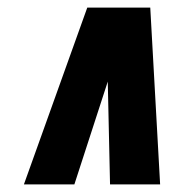

<svg xmlns="http://www.w3.org/2000/svg" viewBox="-20 -720 498 506"><path d="M43 -234 210 -700H376L402 -234H270L264 -505L176 -234Z"/></svg>

Font: Georama Semi Condensed Black
Style: Italic
Weight: 900
Width: 4
Italic angle: -9°
Designer: Jean-Baptiste Levee
Foundry: Production Type
Version: Version 1.000